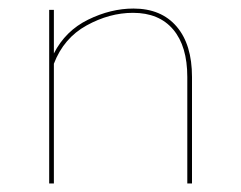

<svg xmlns="http://www.w3.org/2000/svg" viewBox="-20 -429 564 449"><path d="M292 -409Q357 -409 393 -367Q429 -325 429 -249V0H418V-249Q418 -321 385 -360Q352 -399 291 -399Q236 -399 182.5 -369.5Q129 -340 106 -280V0H95V-406H106V-304Q133 -357 186 -383Q239 -409 292 -409Z"/></svg>

Font: EauTest Hairline
Style: Regular
Weight: 250
Designer: Christian Thalmann (Catharsis Fonts)
Version: Version 0.001;PS 000.001;hotconv 1.0.88;makeotf.lib2.5.64775